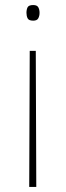

<svg xmlns="http://www.w3.org/2000/svg" viewBox="-20 -556 263 762"><path d="M137 -505Q137 -493 132 -483.5Q127 -474 112 -474Q94 -474 89.5 -483.5Q85 -493 85 -505Q85 -518 89.5 -527Q94 -536 112 -536Q127 -536 132 -527Q137 -518 137 -505ZM98 -354H122L124 186H96Z"/></svg>

Font: Noto Sans Khmer UI Thin
Style: Regular
Weight: 100
Designer: Danh Hong and the Monotype Design Team
Foundry: Monotype Imaging Inc.
Version: Version 2.002; ttfautohint (v1.8.4.7-5d5b)